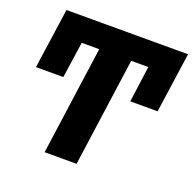

<svg xmlns="http://www.w3.org/2000/svg" viewBox="-123 -819 950 944"><g transform="rotate(20 352.0 -347.0)"><path d="M56.8 -613.9H200.5L166.3 -378.5H23.2ZM68.1 -693.6H704.3L686.4 -567.7H452.6L373.5 0H206.3L285.4 -567.7H50.3ZM547.9 -610H692.3L659.7 -378.9H516.6Z"/></g></svg>

Font: Fira Sans Variable
Style: Italic
Weight: 397
Italic angle: -8°
Designer: Carrois Corporate & Edenspiekermann AG
Foundry: Carrois Corporate GbR & Edenspiekermann AG
Version: Version 4.202